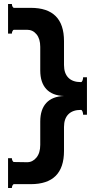

<svg xmlns="http://www.w3.org/2000/svg" viewBox="-20 -780 462 954"><path d="M412 -396V-210H393Q393 -218 390 -226Q387 -234 382 -234Q341 -234 319.5 -212Q298 -190 298 -149V-30Q298 135 133 135H50Q45 135 42 141.5Q39 148 39 154H20V6H39Q39 12 42 18.5Q45 25 50 25L115 26Q142 26 161 3Q180 -20 180 -60V-176Q180 -236 210 -268.5Q240 -301 298 -303Q240 -305 210 -337.5Q180 -370 180 -430V-547Q180 -587 161.5 -609.5Q143 -632 115 -632H50Q45 -632 42 -625.5Q39 -619 39 -613H20V-760H39Q39 -754 42 -747.5Q45 -741 50 -741H133Q298 -741 298 -576V-457Q298 -416 319.5 -394Q341 -372 382 -372Q387 -372 390 -380Q393 -388 393 -396Z"/></svg>

Font: Aoboshi One
Style: Regular
Weight: 400
Designer: IKIMOJI
Foundry: Natsumi Matsuba
Version: Version 1.000; ttfautohint (v1.8.3)